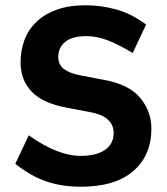

<svg xmlns="http://www.w3.org/2000/svg" viewBox="-20 -698 632 728"><path d="M286 10Q215 10 156 -10Q97 -30 38 -77L89 -185Q198 -107 286 -107Q346 -107 378.5 -130Q411 -153 411 -194Q411 -223 390.5 -243Q370 -263 331 -271L237 -289Q142 -306 100 -350.5Q58 -395 58 -461Q58 -506 72.5 -545.5Q87 -585 117.5 -614.5Q148 -644 194.5 -661Q241 -678 305 -678Q362 -678 419.5 -662.5Q477 -647 534 -605L483 -497Q436 -526 392.5 -543.5Q349 -561 308 -561Q254 -561 227.5 -539.5Q201 -518 201 -482Q201 -453 221.5 -437Q242 -421 281 -413L375 -395Q469 -378 511.5 -327Q554 -276 554 -210Q554 -109 485.5 -49.5Q417 10 286 10Z"/></svg>

Font: Celebes
Style: Bold
Weight: 700
Designer: Anugrah Pasau
Foundry: Lafontype
Version: Version 1.000; ttfautohint (v1.8.4)